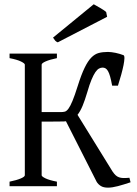

<svg xmlns="http://www.w3.org/2000/svg" viewBox="-20 -864 636 891"><path d="M585.9 -18.1Q553.7 -7.3 527.1 -0.2Q500.5 6.8 481.4 6.8Q460 6.8 447.8 -1Q435.5 -8.8 428.7 -20L286.1 -301.3Q282.2 -300.8 278.3 -300.5Q274.4 -300.3 270 -300.3Q260.3 -300.3 246.8 -300Q233.4 -299.8 219.7 -299.8H173.3V-50.8Q173.3 -44.9 190.9 -36.4Q208.5 -27.8 244.1 -21V0H24.4V-21Q57.6 -27.8 76.4 -35.9Q95.2 -43.9 95.2 -50.8V-564Q95.2 -569.8 77.4 -578.6Q59.6 -587.4 24.4 -594.2V-615.2H244.1V-594.2Q210.9 -587.4 192.1 -579.1Q173.3 -570.8 173.3 -564V-343.8H261.7Q272.5 -343.8 280.8 -345.9Q289.1 -348.1 297.6 -359.6Q306.2 -371.1 316.4 -395.8Q326.7 -420.4 340.8 -465.3Q357.4 -518.1 372.6 -549.3Q387.7 -580.6 403.8 -596.9Q419.9 -613.3 438.5 -618.2Q457 -623 481.4 -623Q488.8 -623 497.8 -621.8Q506.8 -620.6 516.6 -618.7Q526.4 -616.7 535.9 -613.8Q545.4 -610.8 553.2 -607.9Q557.6 -606 557.4 -593.5Q557.1 -581.1 553.2 -561.5Q549.3 -542 542.5 -517.3Q535.6 -492.7 527.3 -466.3H500.5Q495.6 -492.7 491 -509Q486.3 -525.4 481 -534.4Q475.6 -543.5 469.5 -546.9Q463.4 -550.3 456.1 -550.3Q447.8 -550.3 439.5 -545.9Q431.2 -541.5 422.6 -529.1Q414.1 -516.6 404.8 -494.6Q395.5 -472.7 385.3 -437Q374 -398.9 363.3 -373Q352.5 -347.2 339.8 -331.1L502.4 -67.9Q509.8 -57.1 516.6 -50.8Q523.4 -44.4 532.2 -41.3Q541 -38.1 552.5 -37.8Q564 -37.6 580.6 -39.1ZM248 -667.5Q239.7 -670.9 236.1 -675.5Q232.4 -680.2 226.1 -689.5L415 -844.2Q419.9 -841.3 428.2 -836.7Q436.5 -832 445.3 -826.9Q454.1 -821.8 461.4 -816.9Q468.8 -812 472.7 -808.1L477.1 -786.1Z"/></svg>

Font: Gentium Plus Cyr
Style: Regular
Weight: 400
Designer: J. Victor Gaultney, Annie Olsen, Iska Routamaa, Becca Hirsbrunner
Foundry: SIL International
Version: Version 5.000